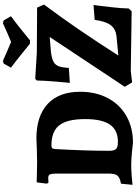

<svg xmlns="http://www.w3.org/2000/svg" viewBox="172 -1090 930 1314"><g transform="rotate(-90 637.0 -433.0)"><path d="M164 0Q130 0 86 3.5Q42 7 29 9L37 -70Q78 -77 92 -94Q106 -111 106 -153V-514Q106 -546 100 -557Q94 -568 77 -568Q66 -568 57 -567Q48 -566 45 -566L37 -577L46 -647Q62 -647 103.5 -645.5Q145 -644 183 -644Q228 -644 277 -646Q326 -648 345 -649Q500 -649 583 -571.5Q666 -494 666 -349Q666 -242 622.5 -160Q579 -78 500 -33Q421 12 318 12Q302 10 251.5 5Q201 0 164 0ZM274 -521Q262 -311 262 -153Q262 -116 274.5 -103.5Q287 -91 325 -91Q403 -91 441 -145.5Q479 -200 479 -315Q479 -439 436.5 -492.5Q394 -546 299 -546Q285 -546 280 -540.5Q275 -535 274 -521ZM700 -44 1041 -558 935 -549Q892 -543 871 -531.5Q850 -520 841 -497Q832 -474 829 -427L727 -420Q729 -442 735.5 -515.5Q742 -589 743 -646L754 -657L933 -646L1242 -644L1263 -597Q1098 -377 914 -88L1048 -101Q1097 -107 1122.5 -141.5Q1148 -176 1158 -250L1260 -258Q1258 -247 1253.5 -211Q1249 -175 1243 -118Q1237 -61 1236 -17L1217 3L808 -3L730 6ZM831 -823 859 -873 878 -878Q919 -859 1007 -822Q1079 -852 1135 -878L1154 -873L1183 -823Q1134 -787 1083.5 -746Q1033 -705 1018 -693H995Q980 -705 929.5 -746Q879 -787 831 -823Z"/></g></svg>

Font: Alegreya ExtraBold
Style: Regular
Weight: 800
Designer: Juan Pablo del Peral
Foundry: Huerta Tipografica
Version: Version 2.007; ttfautohint (v1.6)